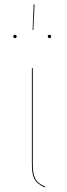

<svg xmlns="http://www.w3.org/2000/svg" viewBox="-20 -815 292 839"><path d="M127 -795.4 122.4 -683.8H125.6L131.1 -795.4ZM45.4 -663.1C40.6 -663.1 38.1 -659.5 38.1 -655.7C38.1 -651.9 40.6 -648.4 45.4 -648.4C50.3 -648.4 52.9 -651.9 52.9 -655.7C52.9 -659.5 50.3 -663.1 45.4 -663.1ZM196.1 -663.1C191.3 -663.1 188.7 -659.5 188.7 -655.7C188.7 -651.9 191.3 -648.4 196.1 -648.4C200.9 -648.4 203.5 -651.9 203.5 -655.7C203.5 -659.5 200.9 -663.1 196.1 -663.1ZM123.3 -517.2H119.3V-97.9C119.3 -39.3 130.8 -15.8 176.2 4.1L177.8 0.4C134.5 -17.3 123.3 -41.9 123.3 -97.9Z"/></svg>

Font: Fira Sans Four
Style: Regular
Weight: 100
Designer: Carrois Corporate & Edenspiekermann AG
Foundry: Carrois Corporate GbR & Edenspiekermann AG
Version: Version 4.203;PS 004.203;hotconv 1.0.88;makeotf.lib2.5.64775